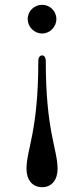

<svg xmlns="http://www.w3.org/2000/svg" viewBox="-20 -546 349 797"><path d="M155 -407C187 -407 214 -434 214 -467C214 -500 187 -526 155 -526C122 -526 95 -500 95 -467C95 -434 122 -407 155 -407ZM155 231C195 231 219 200 219 155C219 73 170 0 170 -293C170 -309 163 -316 155 -316C147 -316 139 -309 139 -293C139 0 90 73 90 155C90 200 114 231 155 231Z"/></svg>

Font: Shippori Mincho OTF Medium
Style: Regular
Weight: 500
Designer: FONTDASU
Foundry: FONTDASU / Google Inc. / but / Adobe
Version: Version 3.300;hotconv 1.0.109;makeotfexe 2.5.65596